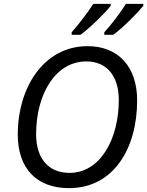

<svg xmlns="http://www.w3.org/2000/svg" viewBox="-20 -964 762 994"><path d="M72 -267C72 -96 166 10 337 10C569 10 690 -197 690 -444C690 -617 594 -725 433 -725C208 -725 72 -513 72 -267ZM167 -269C167 -477 267 -646 427 -646C531 -646 595 -573 595 -446C595 -244 499 -69 340 -69C232 -69 167 -142 167 -269ZM351 -784H397C445 -819 528 -900 553 -934V-944H463C436 -901 384 -834 351 -797ZM566 -784C616 -819 695 -900 722 -934V-944H632C605 -901 555 -834 520 -797V-784Z"/></svg>

Font: BC Sans
Style: Italic
Weight: 400
Italic angle: -12°
Designer: Monotype Design Team
Designer: Province of B.C.
Foundry: Monotype Imaging Inc.
Version: Version 2.000;GOOG;noto-source:20170915:90ef993387c0